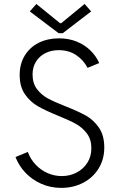

<svg xmlns="http://www.w3.org/2000/svg" viewBox="-20 -916 602 944"><path d="M56.2 -144 116.7 -168.9Q129.9 -133.3 155.3 -106.4Q180.7 -79.6 214.1 -64.9Q247.6 -50.3 283.7 -50.3Q323.2 -50.3 356.7 -67.6Q390.1 -85 409.7 -116Q429.2 -147 429.2 -187Q429.2 -230.5 407.2 -259.8Q385.3 -289.1 353 -306.9Q320.8 -324.7 265.1 -347.2Q203.1 -372.6 166 -393.8Q128.9 -415 102.8 -452.4Q76.7 -489.7 76.7 -547.4Q76.7 -601.6 101.6 -642.6Q126.5 -683.6 170.4 -705.6Q214.4 -727.5 270 -727.5Q318.4 -727.5 357.9 -711.2Q397.5 -694.8 425.3 -667.2Q453.1 -639.6 467.8 -606L410.6 -582.5Q390.6 -621.1 354.2 -645.3Q317.9 -669.4 269 -669.4Q232.4 -669.4 203.1 -654.8Q173.8 -640.1 157 -613Q140.1 -585.9 140.1 -549.8Q140.1 -506.3 161.9 -477.8Q183.6 -449.2 215.6 -431.9Q247.6 -414.6 302.7 -393.1Q364.7 -368.7 402.3 -347.7Q439.9 -326.7 466.3 -288.6Q492.7 -250.5 492.7 -190.9Q492.7 -132.3 464.6 -87.2Q436.5 -42 388.2 -17.1Q339.8 7.8 281.2 7.8Q228 7.8 182.6 -12.5Q137.2 -32.7 104.7 -67.1Q72.3 -101.6 56.2 -144ZM275.4 -801.8H280.8L396 -896.5L428.2 -859.9L288.6 -752.9H268.1L126.5 -859.9L158.7 -896.5Z"/></svg>

Font: Reddit Mono Light
Style: Regular
Weight: 300
Monospace: yes
Designer: Stephen Hutchings
Foundry: Reddit
Version: Version 1.011